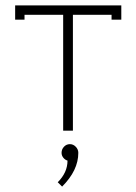

<svg xmlns="http://www.w3.org/2000/svg" viewBox="-20 -484 504 711"><path d="M208 82Q208 68.8 217 59.3Q226.1 49.8 238.8 49.8Q251.5 49.8 260.7 59.6Q270 69.3 270 82Q270 147 210 207L193.8 190.9Q230 154.8 230 110.8Q220.7 107.9 214.4 99.9Q208 91.8 208 82ZM36.1 -463.9H429.2V-411.1H393.1V-429.2H250V0H213.9V-429.2H70.8V-411.1H36.1Z"/></svg>

Font: RawengulkPcs
Style: Regular
Weight: 400
Version: Version 0.92